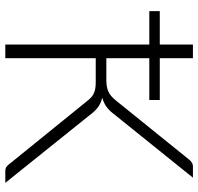

<svg xmlns="http://www.w3.org/2000/svg" viewBox="-32 -716 748 724"><g transform="rotate(90 342.0 -354.0)"><path d="M199.5 -582.5H357V-543H199.5V-381H281Q293.5 -381 303.8 -382.5Q314 -384 323.2 -387.8Q332.5 -391.5 341 -398.5Q349.5 -405.5 358.5 -416.5L580.5 -691.5Q585.5 -698.5 592.5 -703Q599.5 -707.5 608.5 -707.5H650L409 -408Q396 -391 381.8 -381Q367.5 -371 348.5 -365.5Q371 -360 386 -348.2Q401 -336.5 415.5 -316.5L669.5 0H625.5Q615.5 0 609 -4.5Q602.5 -9 595.5 -19L363 -306Q356 -315 349.2 -321.8Q342.5 -328.5 334.2 -332.8Q326 -337 315.5 -339Q305 -341 291 -341H199.5V0H148V-543H22V-582.5H148V-707.5H199.5Z"/></g></svg>

Font: Lato Light
Style: Regular
Weight: 300
Designer: Lukasz Dziedzic
Foundry: tyPoland Lukasz Dziedzic
Version: Version 2.007; 2014-02-27